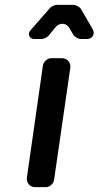

<svg xmlns="http://www.w3.org/2000/svg" viewBox="-20 -772 407 792"><path d="M362 -652 314 -735C309 -743 293 -752 283 -752H213C207 -752 191 -745 187 -740L105 -646C92 -632 102 -611 121 -611H152C159 -611 174 -618 179 -623L210 -661C227 -680 255 -678 267 -655L282 -629C287 -620 303 -611 313 -611H339C361 -611 374 -632 362 -652ZM203 -30 270 -492C273 -514 257 -532 235 -532H192C175 -532 160 -518 157 -502L91 -40C88 -18 103 0 125 0H169C185 0 201 -14 203 -30Z"/></svg>

Font: Trueno
Style: RoundIt
Weight: 400
Designer: Julieta Ulanovsky, Jasper
Foundry: Julieta Ulanovsky, Cannot Into Space Fonts
Version: Version 3.001